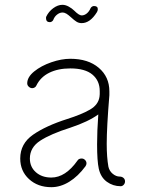

<svg xmlns="http://www.w3.org/2000/svg" viewBox="-20 -757 640 797"><path d="M499 -4Q499 4 493.5 10Q488 16 481 16Q449 16 423.5 -2.5Q398 -21 390 -57Q383 -89 383 -158Q383 -212 388 -282Q347 -252 272 -227Q190 -201 147 -173Q104 -145 104 -99Q104 -64 129 -42Q154 -20 193 -20Q252 -20 302 -91Q307 -99 319 -99Q327 -99 333 -93Q339 -87 339 -79Q339 -73 335 -67Q304 -25 267.5 -2.5Q231 20 193 20Q137 20 100.5 -13.5Q64 -47 64 -99Q64 -161 117.5 -198Q171 -235 259 -263Q319 -282 353.5 -302Q388 -322 393 -355L394 -366V-379Q394 -422 363.5 -447.5Q333 -473 272 -473Q221 -473 184.5 -455Q148 -437 131 -402Q129 -397 124 -394Q119 -391 114 -391Q106 -391 99.5 -397Q93 -403 93 -411Q93 -437 122 -460.5Q151 -484 193 -498.5Q235 -513 272 -513Q346 -513 390 -475.5Q434 -438 434 -378V-362Q423 -228 423 -160Q423 -104 430 -65Q434 -47 448 -35.5Q462 -24 477 -24Q486 -24 492.5 -18.5Q499 -13 499 -4ZM370 -732Q386 -732 386 -719Q386 -712 382 -706Q354 -661 319 -661Q307 -661 297.5 -667Q288 -673 275 -685Q264 -695 256 -700Q248 -705 239 -705Q228 -705 217 -696.5Q206 -688 201 -674Q199 -670 195 -667.5Q191 -665 187 -665Q171 -665 171 -682Q171 -686 172 -688Q182 -709 201 -723Q220 -737 239 -737Q252 -737 265.5 -729.5Q279 -722 288 -713Q308 -693 319 -693Q330 -693 340 -701Q350 -709 356 -723Q358 -727 362 -729.5Q366 -732 370 -732Z"/></svg>

Font: Tsukimi Rounded Light
Style: Regular
Weight: 300
Designer: Takashi Funayama
Foundry: Takashi Funayama
Version: Version 1.032; ttfautohint (v1.8.3)